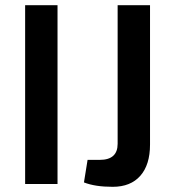

<svg xmlns="http://www.w3.org/2000/svg" viewBox="-20 -710 673 741"><path d="M202 0H77V-690H202ZM559 -690V-152Q559 -74 521.5 -31.5Q484 11 415 11Q347 11 304 -6L318 -93H365Q434 -93 434 -155V-690Z"/></svg>

Font: Exo 2.0 Semi Bold
Style: Regular
Weight: 600
Designer: Natanael Gama
Version: Version 1.001;PS 001.001;hotconv 1.0.70;makeotf.lib2.5.58329